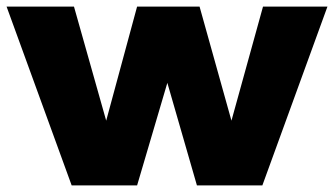

<svg xmlns="http://www.w3.org/2000/svg" viewBox="-28 -564 1016 584"><path d="M-8 -544 190 0H389L481 -312L571 0H770L968 -544H772L676 -197L579 -544H389L295 -197L197 -544Z"/></svg>

Font: Montserrat ExtraBold
Style: Regular
Weight: 800
Designer: Julieta Ulanovsky
Foundry: Julieta Ulanovsky
Version: Version 4.000